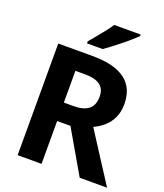

<svg xmlns="http://www.w3.org/2000/svg" viewBox="-166 -1044 988 1154"><g transform="rotate(20 328.5 -467.0)"><path d="M85 0V-714H304Q398 -714 460 -690.5Q522 -667 552.5 -621Q583 -575 583 -506Q583 -458 566 -421Q549 -384 520 -358Q491 -332 454 -315L657 0H482L323 -274H238V0ZM238 -392H301Q362 -392 395 -417Q428 -442 428 -499Q428 -531 414.5 -552Q401 -573 373 -584Q345 -595 301 -595H238ZM532 -924Q517 -910 494 -889.5Q471 -869 444 -847.5Q417 -826 391.5 -806.5Q366 -787 347 -774H247V-787Q263 -806 284.5 -832Q306 -858 327.5 -885Q349 -912 363 -934H532Z"/></g></svg>

Font: Noto Sans Symbols
Style: Bold
Weight: 700
Version: Version 2.002